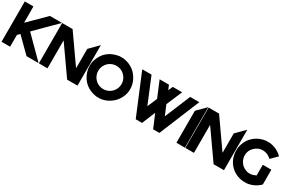

<svg xmlns="http://www.w3.org/2000/svg" viewBox="143 -2264 5796 3918"><g transform="rotate(30 3040.5 -305.0)"><path d="M208 -780.3Q208 -654.3 209 -403.3Q209 -399.4 210 -399.4Q211.9 -398.4 213.9 -401.4Q341.8 -527.3 596.7 -780.3Q690.4 -780.3 876 -780.3Q877 -777.3 877 -776.4Q877 -774.4 875 -773.4Q756.8 -656.2 640.6 -540Q524.4 -422.9 408.2 -306.6Q406.2 -305.7 406.2 -303.7Q406.2 -301.8 408.2 -300.8Q518.6 -190.4 628.9 -80.1Q739.3 30.3 849.6 140.6Q855.5 146.5 861.3 152.3Q867.2 158.2 873 164.1Q874 165 874 165Q874 166 873 167Q873 168 872.1 168Q872.1 168 871.1 168.9Q778.3 168.9 592.8 168.9Q483.4 60.5 263.7 -157.2Q261.7 -159.2 259.8 -159.2Q257.8 -159.2 255.9 -157.2Q241.2 -141.6 210.9 -112.3Q210 -110.4 208 -108.4Q207 -106.4 207 -102.5Q207 -11.7 207 169.9Q139.6 169.9 4.9 169.9Q4.9 -146.5 4.9 -780.3Q53.7 -780.3 101.6 -780.3Q149.4 -780.3 198.2 -780.3Q200.2 -780.3 203.1 -780.3Q205.1 -780.3 208 -780.3Z M1130.9 -780.3Q1282.2 -564.5 1585 -132.8Q1588.9 -127.9 1590.8 -127.9Q1592.8 -127.9 1592.8 -134.8Q1592.8 -281.2 1592.8 -575.2Q1592.8 -578.1 1593.8 -580.1Q1594.7 -582 1596.7 -584Q1661.1 -649.4 1791 -780.3Q1792 -780.3 1793 -780.3Q1793 -780.3 1794.9 -780.3Q1794.9 -462.9 1794.9 169.9Q1713.9 169.9 1550.8 169.9Q1397.5 -47.9 1091.8 -483.4Q1089.8 -486.3 1088.9 -485.4Q1087.9 -485.4 1087.9 -482.4Q1087.9 -264.6 1087.9 169.9Q1020.5 169.9 884.8 169.9Q884.8 -146.5 884.8 -780.3Q943.4 -780.3 1002 -780.3Q1060.5 -780.3 1118.2 -780.3Q1122.1 -780.3 1125 -780.3Q1127.9 -780.3 1130.9 -780.3Z M2331.1 -780.3Q2467.8 -760.7 2563.5 -691.4Q2660.2 -622.1 2716.8 -503.9Q2741.2 -453.1 2752.9 -400.4Q2762.7 -351.6 2762.7 -303.7Q2762.7 -300.8 2762.7 -296.9Q2761.7 -202.1 2721.7 -115.2Q2682.6 -29.3 2615.2 36.1Q2558.6 89.8 2486.3 125Q2413.1 160.2 2329.1 169.9Q2297.9 169.9 2235.4 169.9Q2080.1 145.5 1979.5 62.5Q1877.9 -20.5 1830.1 -161.1Q1807.6 -224.6 1806.6 -298.8Q1805.7 -305.7 1805.7 -312.5Q1805.7 -378.9 1824.2 -434.6Q1871.1 -584 1974.6 -669.9Q2077.1 -755.9 2238.3 -780.3Q2260.7 -780.3 2280.3 -780.3Q2299.8 -780.3 2331.1 -780.3ZM2284.2 -579.1Q2244.1 -579.1 2208 -568.4Q2170.9 -557.6 2139.6 -538.1Q2081.1 -502 2045.9 -440.4Q2009.8 -378.9 2009.8 -304.7Q2009.8 -265.6 2020.5 -228.5Q2031.2 -192.4 2050.8 -161.1Q2086.9 -102.5 2148.4 -66.4Q2210 -31.2 2284.2 -31.2Q2323.2 -31.2 2360.4 -42Q2396.5 -52.7 2428.7 -72.3Q2486.3 -108.4 2522.5 -169.9Q2557.6 -231.4 2557.6 -304.7Q2557.6 -378.9 2522.5 -440.4Q2486.3 -502 2427.7 -538.1Q2396.5 -557.6 2359.4 -568.4Q2323.2 -579.1 2284.2 -579.1Z M2991.2 -780.3Q3073.2 -582 3237.3 -184.6Q3239.3 -181.6 3240.2 -181.6Q3241.2 -181.6 3242.2 -184.6Q3273.4 -257.8 3335 -403.3Q3335 -405.3 3335 -407.2Q3335 -410.2 3335 -412.1Q3283.2 -534.2 3181.6 -780.3Q3254.9 -780.3 3401.4 -780.3Q3415 -747.1 3442.4 -681.6Q3444.3 -678.7 3445.3 -678.7Q3447.3 -678.7 3448.2 -681.6Q3462.9 -714.8 3491.2 -780.3Q3564.5 -780.3 3711.9 -780.3Q3660.2 -657.2 3556.6 -413.1Q3555.7 -411.1 3555.7 -408.2Q3555.7 -406.2 3556.6 -404.3Q3586.9 -331.1 3648.4 -185.5Q3649.4 -185.5 3650.4 -184.6Q3651.4 -183.6 3652.3 -183.6Q3653.3 -183.6 3653.3 -184.6Q3653.3 -185.5 3654.3 -185.5Q3737.3 -383.8 3901.4 -780.3Q3973.6 -780.3 4116.2 -780.3Q3986.3 -462.9 3724.6 169.9Q3675.8 169.9 3577.1 169.9Q3534.2 67.4 3447.3 -137.7Q3447.3 -139.6 3446.3 -139.6Q3445.3 -139.6 3444.3 -139.6Q3443.4 -139.6 3443.4 -139.6Q3443.4 -138.7 3443.4 -138.7Q3401.4 -36.1 3316.4 169.9Q3266.6 169.9 3167 169.9Q3036.1 -144.5 2774.4 -775.4Q2774.4 -775.4 2774.4 -776.4Q2774.4 -777.3 2774.4 -778.3Q2775.4 -778.3 2775.4 -779.3Q2775.4 -779.3 2776.4 -780.3Q2827.1 -780.3 2878.9 -780.3Q2929.7 -780.3 2980.5 -780.3Q2983.4 -780.3 2986.3 -780.3Q2988.3 -780.3 2991.2 -780.3Z M4326.2 -780.3Q4326.2 -464.8 4326.2 165Q4326.2 166 4326.2 166Q4326.2 167 4325.2 168Q4324.2 168.9 4324.2 168.9Q4324.2 168.9 4324.2 169.9Q4257.8 169.9 4126 169.9Q4126 -80.1 4126 -579.1Q4126 -581.1 4127 -584Q4127.9 -585.9 4129.9 -587.9Q4194.3 -652.3 4322.3 -780.3Q4323.2 -780.3 4324.2 -780.3Q4325.2 -780.3 4326.2 -780.3Z M4582 -780.3Q4733.4 -564.5 5036.1 -132.8Q5040 -127.9 5042 -127.9Q5043.9 -127.9 5043.9 -134.8Q5043.9 -281.2 5043.9 -575.2Q5043.9 -578.1 5044.9 -580.1Q5045.9 -582 5047.9 -584Q5112.3 -649.4 5242.2 -780.3Q5243.2 -780.3 5244.1 -780.3Q5244.1 -780.3 5246.1 -780.3Q5246.1 -462.9 5246.1 169.9Q5165 169.9 5002 169.9Q4848.6 -47.9 4543 -483.4Q4541 -486.3 4540 -485.4Q4539.1 -485.4 4539.1 -482.4Q4539.1 -264.6 4539.1 169.9Q4471.7 169.9 4335.9 169.9Q4335.9 -146.5 4335.9 -780.3Q4394.5 -780.3 4453.1 -780.3Q4511.7 -780.3 4569.3 -780.3Q4573.2 -780.3 4576.2 -780.3Q4579.1 -780.3 4582 -780.3Z M5781.2 -780.3Q5866.2 -770.5 5939.5 -735.4Q6013.7 -700.2 6074.2 -639.6Q6075.2 -638.7 6075.2 -635.7Q6075.2 -633.8 6074.2 -631.8Q6042 -599.6 6009.8 -568.4Q5977.5 -536.1 5945.3 -503.9Q5944.3 -502 5942.4 -501Q5940.4 -499 5939.5 -497.1Q5936.5 -495.1 5934.6 -495.1Q5932.6 -495.1 5930.7 -497.1Q5844.7 -577.1 5735.4 -579.1Q5626 -580.1 5542 -499Q5503.9 -461.9 5483.4 -417Q5463.9 -372.1 5460.9 -325.2Q5455.1 -238.3 5503.9 -159.2Q5552.7 -80.1 5645.5 -46.9Q5701.2 -27.3 5757.8 -33.2Q5814.5 -38.1 5871.1 -68.4Q5874 -69.3 5875 -71.3Q5877 -74.2 5877 -77.1Q5877 -157.2 5877 -317.4Q5877 -319.3 5877.9 -320.3Q5879.9 -322.3 5881.8 -322.3Q5946.3 -322.3 6074.2 -322.3Q6076.2 -322.3 6077.1 -320.3Q6079.1 -319.3 6079.1 -317.4Q6079.1 -204.1 6079.1 22.5Q6079.1 24.4 6078.1 25.4Q6077.1 27.3 6076.2 29.3Q6013.7 89.8 5939.5 125Q5865.2 160.2 5778.3 169.9Q5748 169.9 5687.5 169.9Q5576.2 156.2 5493.2 107.4Q5410.2 58.6 5357.4 -10.7Q5293 -94.7 5271.5 -199.2Q5260.7 -252 5260.7 -303.7Q5259.8 -355.5 5270.5 -406.2Q5282.2 -460.9 5306.6 -512.7Q5330.1 -564.5 5367.2 -608.4Q5420.9 -673.8 5501 -719.7Q5581.1 -765.6 5689.5 -780.3Q5711.9 -780.3 5731.4 -780.3Q5750 -780.3 5781.2 -780.3Z"/></g></svg>

Font: Avicii Garde
Style: Regular
Weight: 500
Version: Version 1.0